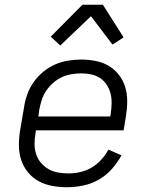

<svg xmlns="http://www.w3.org/2000/svg" viewBox="-20 -778 640 806"><path d="M261 8Q230 8 199.5 2.5Q169 -3 143 -17Q117 -31 98 -54Q79 -77 69.5 -105Q60 -133 59.5 -164.5Q59 -196 64 -228L81 -328Q85 -355 94.5 -382Q104 -409 121.5 -433.5Q139 -458 162 -477Q185 -496 211.5 -507.5Q238 -519 266 -523.5Q294 -528 321 -528Q352 -528 382 -522Q412 -516 436.5 -501.5Q461 -487 479 -464Q497 -441 505.5 -413Q514 -385 514 -354Q514 -323 509 -292L499 -231H131L129 -218Q125 -196 125 -174Q125 -152 131.5 -131.5Q138 -111 151.5 -95Q165 -79 183 -68.5Q201 -58 222.5 -54Q244 -50 267 -50Q291 -50 316 -55.5Q341 -61 363.5 -74Q386 -87 404.5 -107Q423 -127 435 -150L490 -126Q473 -95 449 -68Q425 -41 394 -23.5Q363 -6 328.5 1Q294 8 261 8ZM443 -289 445 -302Q448 -323 448.5 -344.5Q449 -366 444 -385.5Q439 -405 428 -422Q417 -439 400.5 -450Q384 -461 363.5 -465.5Q343 -470 322 -470Q301 -470 280 -466.5Q259 -463 239.5 -454Q220 -445 203 -430Q186 -415 174 -397Q162 -379 155.5 -359Q149 -339 145 -318L141 -289ZM233 -587 193 -624 326 -758H412L499 -621L452 -591L362 -710Z"/></svg>

Font: Iosevka Aile Light
Style: Italic
Weight: 300
Italic angle: -9°
Designer: Belleve Invis
Foundry: Belleve Invis
Version: Version 31.1.0; ttfautohint (v1.8.4)